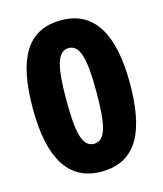

<svg xmlns="http://www.w3.org/2000/svg" viewBox="-110 -806 763 899"><g transform="rotate(-15 271.5 -357.0)"><path d="M506 -357C506 -593 431 -724 271 -724C102 -724 36 -595 36 -357C36 -119 111 10 271 10C448 10 506 -134 506 -357ZM198 -357C198 -511 214 -589 271 -589C328 -589 344 -511 344 -357C344 -200 328 -125 271 -125C213 -125 198 -201 198 -357Z"/></g></svg>

Font: Noto Sans Arabic UI SmCn XBd
Style: Regular
Weight: 800
Width: 4
Designer: Monotype Design Team, Nadine Chahine and Nizar Qandah
Foundry: Monotype Imaging Inc.
Version: Version 2.010